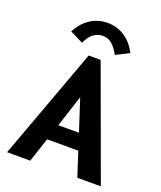

<svg xmlns="http://www.w3.org/2000/svg" viewBox="-150 -917 849 1012"><g transform="rotate(20 275.0 -411.0)"><path d="M406 0 362 -136H187L142 0H12L242 -626H309L538 0ZM275 -404 217 -226H333ZM186 -677 112 -714Q139 -766 182 -794Q225 -822 278 -822Q331 -822 374 -794Q417 -766 444 -713L370 -676Q351 -712 329 -730.5Q307 -749 278 -749Q249 -749 225.5 -731.5Q202 -714 186 -677Z"/></g></svg>

Font: Inconsolata SemiExpanded ExtraBold
Style: Regular
Weight: 800
Width: 6
Monospace: yes
Designer: Raph Levien, Cyreal, Brenton Simpson
Foundry: Raph Levien, Cyreal, Google
Version: Version 3.001; ttfautohint (v1.8.2.53-6de2)